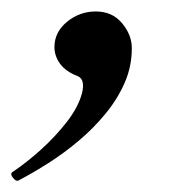

<svg xmlns="http://www.w3.org/2000/svg" viewBox="-61 -135 335 335"><path d="M-29 180Q-33 182 -38.5 175Q-44 168 -39 165Q-15 149 10 126.5Q35 104 55 78.5Q75 53 82 28Q88 4 75 -2Q54 -10 44 -23.5Q34 -37 34 -53Q34 -79 56 -97Q78 -115 106 -115Q135 -115 152 -94.5Q169 -74 169 -51Q169 -19 156.5 9.5Q144 38 123 63.5Q102 89 76.5 110.5Q51 132 23.5 149.5Q-4 167 -29 180Z"/></svg>

Font: Junicode VF
Style: Italic
Weight: 400
Italic angle: -11°
Designer: Peter S. Baker
Version: Version 2.209